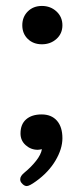

<svg xmlns="http://www.w3.org/2000/svg" viewBox="-20 -494 276 646"><path d="M55 -409Q55 -437 73.5 -455.5Q92 -474 121 -474Q150 -474 170 -455.5Q190 -437 190 -409Q190 -381 170 -363Q150 -345 121 -345Q92 -345 73.5 -363Q55 -381 55 -409ZM48 109Q48 98 63 86Q85 68 101.5 47Q118 26 121 8Q111 10 107 10Q84 10 66.5 -5.5Q49 -21 49 -45Q49 -76 68 -92.5Q87 -109 120 -109Q153 -109 171.5 -88Q190 -67 190 -29Q190 7 166.5 46.5Q143 86 101 116Q79 132 70 132Q61 132 53 122Q48 117 48 109Z"/></svg>

Font: Kodchasan Medium
Style: Regular
Weight: 500
Designer: Katatrad Aksorn Co.,Ltd.
Foundry: Cadson Demak Co.,Ltd.
Version: Version 1.000; ttfautohint (v1.6)